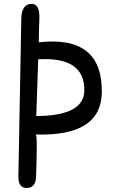

<svg xmlns="http://www.w3.org/2000/svg" viewBox="-20 -666 575 964"><path d="M137.7 -646.5Q180.7 -647.5 177.7 -572.3Q174.8 -502.9 174.8 -453.6Q495.1 -490.2 491.2 -202.1Q488.3 19.5 159.2 9.3Q168.9 9.8 161.1 220.7Q159.2 277.8 114.3 277.8Q71.3 277.8 72.3 220.7L86.9 -570.3Q87.9 -645.5 137.7 -646.5ZM171.9 -368.2 162.1 -83.5Q401.4 -84 403.3 -210.9Q406.2 -382.3 171.9 -368.2Z"/></svg>

Font: Comic Relief
Style: Regular
Weight: 400
Designer: Jeff Davis
Foundry: Loudifier
Version: Version 1.0